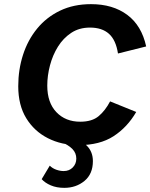

<svg xmlns="http://www.w3.org/2000/svg" viewBox="-20 -690 725 926"><path d="M359 10Q277 10 211 -23.5Q145 -57 106.5 -120Q68 -183 68 -274Q68 -354 91 -425.5Q114 -497 159 -552Q204 -607 269.5 -638.5Q335 -670 419 -670Q524 -670 593.5 -618.5Q663 -567 685 -466L549 -432Q539 -497 505.5 -527Q472 -557 414 -557Q362 -557 323.5 -531.5Q285 -506 259.5 -465Q234 -424 221 -374.5Q208 -325 208 -277Q208 -195 252 -149Q296 -103 367 -103Q424 -103 456 -130Q488 -157 511 -201L637 -150Q594 -76 527.5 -33Q461 10 359 10ZM275 -6 321 -29Q372 -15 400 14Q428 43 428 87Q428 149 387.5 182.5Q347 216 290 216Q253 216 225 204Q197 192 181 174L220 109Q233 122 251.5 128.5Q270 135 287 135Q314 135 331 117.5Q348 100 348 75Q348 48 329.5 29Q311 10 275 -6Z"/></svg>

Font: Work Sans SemiBold
Style: Italic
Weight: 600
Italic angle: -13°
Designer: Wei Huang
Foundry: Wei Huang
Version: Version 2.012; ttfautohint (v1.8.3)